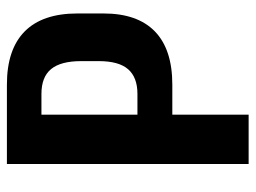

<svg xmlns="http://www.w3.org/2000/svg" viewBox="-112 -628 740 556"><g transform="rotate(-90 258.0 -350.0)"><path d="M61 -700H291Q393 -700 445 -648.5Q497 -597 497 -496V-420Q497 -322 445 -271.5Q393 -221 291 -221H198V-322H264Q312 -322 335.5 -349Q359 -376 359 -434V-485Q359 -544 336 -572Q313 -600 264 -600H173L204 -629V0H61Z"/></g></svg>

Font: Pathway Extreme Condensed
Style: Bold
Weight: 700
Width: 3
Version: Version 1.001;gftools[0.9.26]